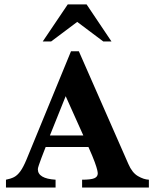

<svg xmlns="http://www.w3.org/2000/svg" viewBox="-20 -842 694 862"><path d="M648.4 0H348.6V-35.2Q387.7 -35.2 403.3 -41.7Q418.9 -48.3 418.9 -63.5Q418.9 -67.9 416.5 -78.9Q414.1 -89.8 405.3 -114.3Q396.5 -138.7 377 -182.1H185.1Q183.1 -177.2 177.5 -162.8Q171.9 -148.4 165.5 -131.6Q159.2 -114.7 154.5 -100.8Q149.9 -86.9 149.9 -82.5Q149.9 -40 229.5 -35.2V0H6.8V-35.2Q27.3 -39.1 42.5 -46.6Q57.6 -54.2 71 -72.5Q84.5 -90.8 99.1 -126L298.8 -611.8H334L556.2 -106Q573.2 -66.4 599.4 -51.3Q625.5 -36.1 648.4 -35.2ZM354 -233.9 274.9 -410.2 204.1 -233.9ZM480.5 -655.8H443.8L326.7 -743.7L209.5 -655.8H171.9L284.2 -822.3H368.7Z"/></svg>

Font: Scheherazade New
Style: Bold
Weight: 700
Designer: SIL International
Foundry: SIL International
Version: Version 4.000